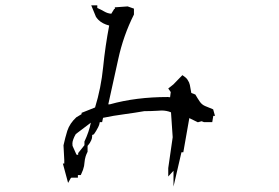

<svg xmlns="http://www.w3.org/2000/svg" viewBox="-20 -727 1040 716"><path d="M389.6 -337.9Q486.8 -365.2 605.5 -365.2H606L614.3 -364.3L616.7 -383.8L607.4 -397L626.5 -412.1L645 -431.2L660.2 -446.8Q669.4 -440.4 671.4 -438.5Q673.3 -436.5 675.5 -434.6Q677.7 -432.6 680.2 -428.2Q686 -419.9 688 -410.2Q690.9 -395 693.4 -380.4L708.5 -374.5Q716.8 -359.9 725.6 -347.2Q733.4 -336.4 745.1 -331.5L774.9 -319.3L781.7 -294.9H775.4L771.5 -271.5H740.7L731.9 -274.9L717.8 -271L686 -286.6L663.6 -159.2H656.7L627 -31.2V-90.3L607.4 -68.8V-100.1L624 -215.3L617.7 -308.1Q601.6 -314.9 582 -314.9Q577.6 -314.9 567.9 -314Q543.5 -312.5 518.1 -312.5Q478.5 -305.7 448.7 -301.8Q400.4 -295.4 364.3 -287.6L360.8 -271.5H352.1Q350.6 -260.7 346.2 -252.9Q338.9 -238.3 330.1 -226.1L323.7 -223.6Q323.7 -221.2 323.7 -219.2Q323.7 -211.4 320.3 -204.1Q315.4 -192.9 308.6 -185.5L306.6 -183.1V-161.1Q301.3 -150.4 299.3 -143.6Q295.9 -131.8 295.4 -123.5Q294.9 -115.2 293.5 -107.9Q290.5 -93.3 283.2 -78.6L281.2 -74.2H270.5V-64.5H248.5Q245.6 -64.5 244.6 -63.5Q243.7 -62.5 243.2 -61.5L233.9 -44.9L214.4 -117.2H219.7V-129.9L216.8 -185.1Q223.1 -213.9 231 -239.3Q240.2 -267.1 264.6 -289.6L284.2 -301.3V-306.2L334.5 -326.2Q356.9 -398.9 364.7 -477.3Q372.6 -555.7 387.2 -631.8Q361.8 -638.2 347.2 -652.8Q342.3 -657.7 337.9 -664.1L320.3 -707H332H342.8V-697.3Q356.4 -691.4 368.9 -684.1Q381.3 -676.8 395 -675.8L405.8 -693.4H408.2V-699.7L456.1 -703.1L479.5 -694.8V-672.9Q439.9 -594.2 420.9 -506.3L383.8 -337.9ZM271.5 -153.3V-156.2L294.9 -185.5V-190.4V-199.2Q312 -235.4 318.8 -269.5L262.7 -227.1Q256.8 -217.3 253.4 -207.8Q250 -198.2 250 -192.6Q250 -187 250.5 -183.1L265.1 -150.4L271.5 -149.4Z"/></svg>

Font: Bakudai
Style: Bold
Weight: 700
Version: Version 1.48